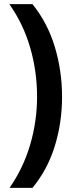

<svg xmlns="http://www.w3.org/2000/svg" viewBox="-20 -744 359 922"><path d="M278 -279Q278 -155 243 -42Q208 71 136 158H26Q92 63 125 -49.5Q158 -162 158 -280Q158 -401 125 -515Q92 -629 25 -724H136Q208 -635 243 -519.5Q278 -404 278 -279Z"/></svg>

Font: Noto Sans Bengali SemiCondensed SemiBold
Style: Regular
Weight: 600
Width: 4
Designer: Joana Ranito - Universal Thirst; Jelle Bosma - Monotype Design Team
Foundry: Universal Thirst ehf.
Version: Version 3.000; ttfautohint (v1.8.4.7-5d5b)